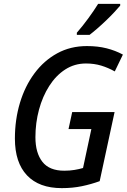

<svg xmlns="http://www.w3.org/2000/svg" viewBox="-20 -962 655 992"><path d="M299 10Q182 10 119.5 -56Q57 -122 57 -246Q57 -344 83 -430.5Q109 -517 158 -583Q207 -649 275.5 -686.5Q344 -724 429 -724Q485 -724 530.5 -712.5Q576 -701 615 -680L573 -593Q539 -612 503 -623Q467 -634 424 -634Q365 -634 317 -603Q269 -572 234.5 -518Q200 -464 181.5 -395.5Q163 -327 163 -253Q163 -172 199 -126Q235 -80 312 -80Q340 -80 364.5 -84Q389 -88 409 -94L452 -295H334L353 -383H572L495 -26Q451 -10 403 0Q355 10 299 10ZM377 -793Q406 -826 436 -867Q466 -908 487 -942H601V-933Q590 -920 571 -899.5Q552 -879 528.5 -856.5Q505 -834 482.5 -814.5Q460 -795 443 -782H377Z"/></svg>

Font: Noto Sans SemiCondensed Medium
Style: Italic
Weight: 500
Width: 4
Italic angle: -12°
Designer: Monotype Design Team
Foundry: Monotype Imaging Inc.
Version: Version 2.013; ttfautohint (v1.8.4.7-5d5b)